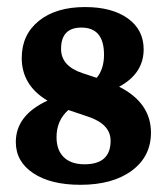

<svg xmlns="http://www.w3.org/2000/svg" viewBox="-20 -510 468 539"><path d="M205.6 8.8Q122.6 8.8 73.5 -23.7Q24.4 -56.2 24.4 -111.3Q24.4 -186.5 113.3 -227.5Q41 -270.5 41 -347.2Q41 -412.6 89.1 -451.4Q137.2 -490.2 218.8 -490.2Q294.4 -490.2 338.9 -458.3Q383.3 -426.3 383.3 -371.6Q383.3 -303.7 314.5 -266.6Q403.8 -221.2 403.8 -137.7Q403.8 -70.8 350.1 -31Q296.4 8.8 205.6 8.8ZM211.4 -304.7 251.5 -291.5Q272 -316.4 272 -356.4Q272 -432.6 208.5 -432.6Q151.4 -432.6 151.4 -372.6Q151.4 -324.7 211.4 -304.7ZM138.7 -125Q138.7 -88.4 159.2 -68.6Q179.7 -48.8 217.3 -48.8Q290.5 -48.8 290.5 -114.7Q290.5 -161.1 228.5 -182.1L171.9 -201.2Q138.7 -171.9 138.7 -125Z"/></svg>

Font: Markazi Text
Style: Bold
Weight: 700
Designer: Borna Izadpanah (Arabic designer), Fiona Ross (Arabic design director) and Florian Runge (Latin designer)
Foundry: Borna Izadpanah and Florian Runge
Version: Version 1.001; ttfautohint (v1.8.3)